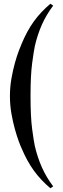

<svg xmlns="http://www.w3.org/2000/svg" viewBox="-20 -804 337 1025"><path d="M249 -784 264 -774Q227 -725 203.5 -672Q180 -619 166 -558Q160 -529 151.5 -465.5Q143 -402 143 -291Q143 -180 151.5 -116Q160 -52 166 -24Q180 36 203.5 89Q227 142 264 191L249 201Q197 157 160.5 106.5Q124 56 95 -13Q90 -23 80 -50Q70 -77 59.5 -114.5Q49 -152 41 -197.5Q33 -243 33 -291Q33 -339 41 -384.5Q49 -430 59.5 -467.5Q70 -505 80 -531.5Q90 -558 95 -569Q124 -639 160.5 -689.5Q197 -740 249 -784Z"/></svg>

Font: EIisabethische
Style: Book
Weight: 400
Designer: Salychow
Version: Version 1.3